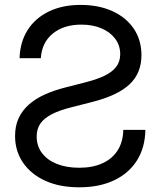

<svg xmlns="http://www.w3.org/2000/svg" viewBox="-20 -759 660 790"><path d="M306.2 11.7Q225.6 11.7 166.5 -15.1Q107.4 -42 74.7 -89.8Q42 -137.7 42 -199.7Q42 -240.7 56.6 -272.5Q71.3 -304.2 98.4 -328.4Q125.5 -352.5 163.6 -369.9Q201.7 -387.2 250 -399.4L330.1 -419.9Q377 -431.6 409.2 -447Q441.4 -462.4 458 -483.9Q474.6 -505.4 474.6 -536.1Q474.6 -571.8 454.1 -599.4Q433.6 -627 397.7 -642.3Q361.8 -657.7 314.5 -657.7Q242.7 -657.7 197.5 -621.1Q152.3 -584.5 147.9 -519.5H60.5Q62.5 -586.4 93.8 -635.5Q125 -684.6 180.9 -711.7Q236.8 -738.8 311.5 -738.8Q386.2 -738.8 442.6 -713.1Q499 -687.5 530.5 -640.9Q562 -594.2 562 -531.7Q562 -458 512.9 -411.9Q463.9 -365.7 357.4 -338.9L274.9 -317.9Q225.6 -305.7 193.6 -289.3Q161.6 -272.9 146.2 -250.7Q130.9 -228.5 130.9 -197.3Q130.9 -158.2 152.8 -129.2Q174.8 -100.1 214.1 -84.5Q253.4 -68.8 306.2 -68.8Q361.3 -68.8 401.6 -87.2Q441.9 -105.5 464.1 -140.4Q486.3 -175.3 487.3 -224.6H578.1Q577.1 -152.3 543.7 -99.1Q510.3 -45.9 449.5 -17.1Q388.7 11.7 306.2 11.7Z"/></svg>

Font: Inter 28pt
Style: Regular
Weight: 400
Designer: Rasmus Andersson
Foundry: rsms
Version: Version 4.001;git-66647c0bb